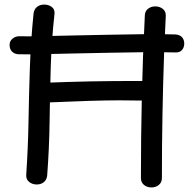

<svg xmlns="http://www.w3.org/2000/svg" viewBox="-20 -802 849 842"><path d="M127 -741Q129 -761 142 -771.5Q155 -782 174 -782Q193 -782 207 -771.5Q221 -761 219 -741Q206 -624 202.5 -506Q199 -388 197.5 -270.5Q196 -153 187 -34Q186 -21 180 -12Q174 -3 164 2Q154 7 141 7Q122 7 108 -4Q94 -15 95 -35Q103 -153 105 -270Q107 -387 111 -504.5Q115 -622 127 -741ZM172 -352Q161 -352 151.5 -357.5Q142 -363 136.5 -373.5Q131 -384 131 -398Q131 -421 144.5 -429.5Q158 -438 173 -439Q229 -441 275.5 -442.5Q322 -444 371 -445Q420 -446 480.5 -446.5Q541 -447 623 -447Q640 -447 652 -436Q664 -425 664 -408Q664 -386 654.5 -376Q645 -366 630.5 -363.5Q616 -361 600 -361Q559 -362 503 -362Q447 -362 366.5 -359.5Q286 -357 172 -352ZM615 -732Q615 -752 628.5 -763Q642 -774 661 -774Q680 -774 694 -763Q708 -752 707 -732Q705 -694 703.5 -655.5Q702 -617 700 -578Q695 -439 692.5 -300Q690 -161 690 -21Q690 -2 676.5 9Q663 20 644 20Q625 20 611.5 9Q598 -2 598 -21Q598 -200 602 -377.5Q606 -555 615 -732ZM64 -564Q45 -564 33.5 -575Q22 -586 22 -605Q22 -622 35 -632.5Q48 -643 64 -643Q108 -642 169.5 -643.5Q231 -645 303 -646.5Q375 -648 452 -649.5Q529 -651 604.5 -652Q680 -653 748 -651Q768 -650 778 -639Q788 -628 788 -611Q788 -594 778 -582.5Q768 -571 748 -572Q680 -574 604.5 -573Q529 -572 452 -570.5Q375 -569 303 -567.5Q231 -566 169.5 -564.5Q108 -563 64 -564Z"/></svg>

Font: Playpen Sans Hebrew
Style: Regular
Weight: 400
Designer: Tom Grace, Laura Meseguer, Veronika Burian, José Scaglione
Foundry: TypeTogether
Version: Version 2.000